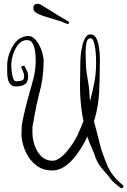

<svg xmlns="http://www.w3.org/2000/svg" viewBox="-20 -850 656 989"><path d="M599 116Q586 106 573 95.5Q560 85 550 72Q533 49 518.5 33.5Q504 18 491.5 0Q479 -18 469 -47Q460 -73 449.5 -95.5Q439 -118 430 -146Q410 -104 382.5 -64Q355 -24 321 2Q287 28 248 28Q202 28 168 2.5Q134 -23 114.5 -63.5Q95 -104 91 -147Q90 -161 91 -172Q92 -183 92 -197V-202Q98 -237 104 -263.5Q110 -290 117 -316.5Q124 -343 133 -376Q145 -416 154 -452.5Q163 -489 164 -535Q164 -546 163 -564Q162 -582 158 -600Q154 -618 145.5 -630.5Q137 -643 122 -643Q119 -643 116 -643.5Q113 -644 109 -643Q86 -638 70 -615.5Q54 -593 46 -565Q38 -537 38 -514Q38 -508 39.5 -488Q41 -468 46.5 -450Q52 -432 62 -431Q64 -431 66.5 -431Q69 -431 73 -432Q87 -432 95.5 -436.5Q104 -441 104 -457Q104 -468 100 -478.5Q96 -489 92 -496Q90 -500 90 -502Q90 -511 100 -511Q105 -511 108 -507V-506Q114 -496 119.5 -484Q125 -472 125 -458Q125 -429 111 -418Q97 -407 72 -405H60Q56 -405 52 -405.5Q48 -406 43 -409Q27 -418 22 -437.5Q17 -457 17 -479Q17 -501 17 -515Q17 -541 27.5 -572.5Q38 -604 57.5 -629.5Q77 -655 104 -661Q111 -663 114.5 -664Q118 -665 123 -665Q143 -665 158 -650.5Q173 -636 183.5 -615Q194 -594 199.5 -572Q205 -550 205 -535Q204 -485 198.5 -445.5Q193 -406 181 -364Q173 -332 167.5 -306Q162 -280 157.5 -254Q153 -228 147 -195V-167Q147 -136 158 -102.5Q169 -69 191.5 -46Q214 -23 250 -22Q269 -22 289 -36.5Q309 -51 326.5 -72.5Q344 -94 358 -116Q372 -138 379 -153Q388 -174 395.5 -191Q403 -208 410 -226Q403 -258 399 -292Q395 -326 393 -363Q393 -374 392.5 -384.5Q392 -395 392 -405Q392 -437 393 -470.5Q394 -504 394 -536Q394 -548 396.5 -570.5Q399 -593 404.5 -616.5Q410 -640 420 -656.5Q430 -673 446 -673Q463 -673 473 -658Q483 -643 487.5 -619.5Q492 -596 493.5 -572.5Q495 -549 494.5 -531.5Q494 -514 494 -511Q494 -441 490.5 -374.5Q487 -308 470 -246L464 -225L480 -165Q488 -135 493.5 -111Q499 -87 508 -62Q522 -23 533.5 3.5Q545 30 562.5 53Q580 76 612 103Q616 106 616 110Q616 115 610 118Q604 121 599 116ZM444 -329Q456 -376 465.5 -423.5Q475 -471 475 -523Q475 -532 474.5 -553Q474 -574 471 -597Q468 -620 462.5 -636.5Q457 -653 446 -653Q430 -652 425.5 -630.5Q421 -609 421 -584Q421 -570 421.5 -557.5Q422 -545 422 -538Q422 -494 430.5 -449.5Q439 -405 441 -363Q441 -346 444 -329ZM328 -727Q324 -727 318 -730Q299 -739 269.5 -747.5Q240 -756 211.5 -765Q183 -774 165 -785Q158 -789 155 -795.5Q152 -802 152 -809Q152 -826 164 -829Q166 -830 174 -830Q177 -830 180.5 -829.5Q184 -829 188 -827Q207 -816 232.5 -800Q258 -784 284 -768Q310 -752 329 -742Q336 -738 336 -733Q336 -727 328 -727Z"/></svg>

Font: Ruge Boogie
Style: Regular
Weight: 400
Designer: Robert E. Leuschke
Foundry: Robert E. Leuschke
Version: Version 1.010; ttfautohint (v1.8.3)